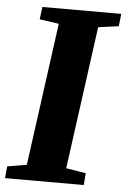

<svg xmlns="http://www.w3.org/2000/svg" viewBox="-62 -782 540 821"><g transform="rotate(5 208.0 -371.5)"><path d="M-9 0 -4 -51 79 -65 162.5 -677.5 79.5 -689.5 86.5 -743H425L419 -689.5L331.5 -677.5L248 -65L333 -51L329 0Z"/></g></svg>

Font: Merriweather Black
Style: Italic
Weight: 900
Italic angle: -7.8°
Designer: Eben Sorkin
Foundry: Eben Sorkin
Version: Version 2.200;gftools[0.9.31]